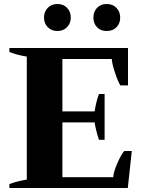

<svg xmlns="http://www.w3.org/2000/svg" viewBox="-20 -940 716 960"><path d="M200 -852Q200 -881 218.5 -900.5Q237 -920 267 -920Q297 -920 315.5 -900.5Q334 -881 334 -852Q334 -824 315.5 -804.5Q297 -785 267 -785Q237 -785 218.5 -804.5Q200 -824 200 -852ZM447 -852Q447 -881 465 -900.5Q483 -920 513 -920Q544 -920 562.5 -900.5Q581 -881 581 -852Q581 -823 562.5 -804Q544 -785 513 -785Q483 -785 465 -804Q447 -823 447 -852ZM639 -185 619 0H27V-20Q69 -35 114 -42V-657Q69 -664 27 -680V-700H620V-513H582Q570 -531 555 -576.5Q540 -622 539 -645H292V-383H453Q462 -438 475 -470H503V-241H475Q467 -263 461 -288.5Q455 -314 453 -328H292V-54H546Q548 -81 567 -124.5Q586 -168 601 -185Z"/></svg>

Font: Trirong ExtraBold
Style: Regular
Weight: 800
Designer: Katatrad Team
Foundry: CadsonDemak
Version: Version 1.001